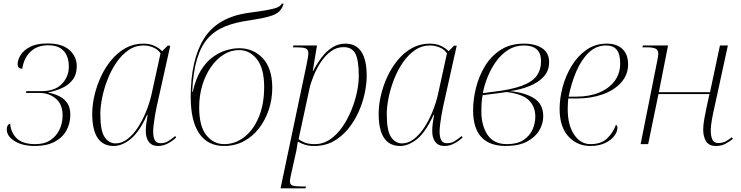

<svg xmlns="http://www.w3.org/2000/svg" viewBox="-20 -783 4026 1043"><path d="M170 10Q102 10 59.5 -16.5Q17 -43 17 -79Q17 -96 23.5 -103.5Q30 -111 35 -111Q40 -60 72.5 -30Q105 0 172 0Q221 0 253.5 -21.5Q286 -43 303 -78.5Q320 -114 320 -156Q320 -217 283 -247.5Q246 -278 196 -278H121L123 -288H207Q278 -288 316 -327Q354 -366 354 -422Q354 -453 343.5 -479Q333 -505 308.5 -521Q284 -537 241 -537Q182 -537 145.5 -502Q109 -467 101 -409Q89 -410 82.5 -415.5Q76 -421 76 -436Q76 -458 92 -484Q108 -510 143.5 -528.5Q179 -547 239 -547Q317 -547 357 -511.5Q397 -476 397 -423Q397 -379 375 -350Q353 -321 317.5 -305Q282 -289 242 -281V-280Q274 -274 301.5 -260.5Q329 -247 345.5 -223Q362 -199 362 -160Q362 -112 340.5 -73.5Q319 -35 276 -12.5Q233 10 170 10Z M598 10Q481 10 481 -165Q481 -212 493 -264Q505 -316 528 -366Q551 -416 585 -457Q619 -498 662.5 -522Q706 -546 759 -546Q792 -546 817.5 -534.5Q843 -523 861 -505L891 -535H905L831 -203Q827 -185 822.5 -159Q818 -133 815 -108Q812 -83 812 -68Q812 -38 821 -21.5Q830 -5 852 -5Q875 -5 892.5 -15.5Q910 -26 932 -44L937 -36Q917 -17 891.5 -3.5Q866 10 838 10Q805 10 788 -13Q771 -36 772 -75Q772 -90 775 -114Q778 -138 782 -159H779Q737 -66 690 -28Q643 10 598 10ZM608 -4Q641 -4 671.5 -27Q702 -50 727.5 -88.5Q753 -127 772 -173Q791 -219 802 -265L852 -493Q839 -514 813 -525Q787 -536 760 -536Q715 -536 678 -510.5Q641 -485 612.5 -443.5Q584 -402 564.5 -352Q545 -302 535 -252.5Q525 -203 525 -163Q525 -72 548.5 -38Q572 -4 608 -4Z M1197 10Q1109 10 1062.5 -57.5Q1016 -125 1016 -256Q1016 -459 1088.5 -574Q1161 -689 1328 -713Q1397 -722 1434.5 -729Q1472 -736 1488 -743.5Q1504 -751 1511 -763H1521Q1513 -737 1497 -721Q1481 -705 1443.5 -694Q1406 -683 1334 -672Q1259 -662 1203 -639.5Q1147 -617 1109.5 -575Q1072 -533 1050.5 -462.5Q1029 -392 1024 -284H1027Q1043 -355 1071.5 -401Q1100 -447 1136 -473Q1172 -499 1209 -510Q1246 -521 1279 -521Q1357 -521 1408 -466Q1459 -411 1459 -306Q1459 -243 1440 -186.5Q1421 -130 1386.5 -85.5Q1352 -41 1304 -15.5Q1256 10 1197 10ZM1198 0Q1257 0 1306.5 -38Q1356 -76 1385.5 -146Q1415 -216 1415 -310Q1415 -412 1375.5 -461.5Q1336 -511 1279 -511Q1234 -511 1195 -486.5Q1156 -462 1126 -419Q1096 -376 1079 -320Q1062 -264 1062 -200Q1062 -97 1101 -48.5Q1140 0 1198 0Z M1645 -430Q1649 -452 1652 -467.5Q1655 -483 1655 -492Q1655 -515 1639.5 -520.5Q1624 -526 1590 -526H1571L1574 -536H1702L1679 -397H1681Q1701 -436 1726.5 -470Q1752 -504 1784.5 -525Q1817 -546 1856 -546Q1972 -546 1972 -370Q1972 -327 1961 -275.5Q1950 -224 1927.5 -174Q1905 -124 1870.5 -82Q1836 -40 1790.5 -15Q1745 10 1687 10Q1659 10 1637.5 3.5Q1616 -3 1598 -14Q1596 -4 1594.5 7Q1593 18 1590 35L1561 165Q1559 175 1557 185Q1555 195 1555 202Q1555 221 1570.5 225.5Q1586 230 1622 230H1642L1639 240H1504ZM1690 0Q1735 0 1772 -25Q1809 -50 1838 -91Q1867 -132 1887.5 -181.5Q1908 -231 1918.5 -280Q1929 -329 1929 -370Q1929 -456 1910.5 -491.5Q1892 -527 1846 -527Q1809 -527 1778 -504.5Q1747 -482 1723.5 -446.5Q1700 -411 1684 -372Q1668 -333 1661 -301L1602 -27Q1611 -19 1633 -9.5Q1655 0 1690 0Z M2154 10Q2037 10 2037 -165Q2037 -212 2049 -264Q2061 -316 2084 -366Q2107 -416 2141 -457Q2175 -498 2218.5 -522Q2262 -546 2315 -546Q2348 -546 2373.5 -534.5Q2399 -523 2417 -505L2447 -535H2461L2387 -203Q2383 -185 2378.5 -159Q2374 -133 2371 -108Q2368 -83 2368 -68Q2368 -38 2377 -21.5Q2386 -5 2408 -5Q2431 -5 2448.5 -15.5Q2466 -26 2488 -44L2493 -36Q2473 -17 2447.5 -3.5Q2422 10 2394 10Q2361 10 2344 -13Q2327 -36 2328 -75Q2328 -90 2331 -114Q2334 -138 2338 -159H2335Q2293 -66 2246 -28Q2199 10 2154 10ZM2164 -4Q2197 -4 2227.5 -27Q2258 -50 2283.5 -88.5Q2309 -127 2328 -173Q2347 -219 2358 -265L2408 -493Q2395 -514 2369 -525Q2343 -536 2316 -536Q2271 -536 2234 -510.5Q2197 -485 2168.5 -443.5Q2140 -402 2120.5 -352Q2101 -302 2091 -252.5Q2081 -203 2081 -163Q2081 -72 2104.5 -38Q2128 -4 2164 -4Z M2728 10Q2550 10 2550 -184Q2550 -242 2565.5 -305Q2581 -368 2614 -423Q2647 -478 2699.5 -512Q2752 -546 2826 -546Q2887 -546 2925 -521Q2963 -496 2963 -445Q2963 -399 2934 -367Q2905 -335 2856.5 -315.5Q2808 -296 2750 -288Q2833 -280 2882 -248.5Q2931 -217 2931 -151Q2931 -111 2909 -74Q2887 -37 2842 -13.5Q2797 10 2728 10ZM2648 -283Q2756 -295 2814.5 -317Q2873 -339 2896 -372Q2919 -405 2919 -450Q2919 -495 2895 -515.5Q2871 -536 2826 -536Q2779 -536 2741.5 -512.5Q2704 -489 2676 -450.5Q2648 -412 2629.5 -366.5Q2611 -321 2603 -277ZM2734 0Q2790 0 2824 -22.5Q2858 -45 2873 -79.5Q2888 -114 2888 -149Q2888 -203 2854 -237.5Q2820 -272 2733 -283Q2708 -280 2670 -274.5Q2632 -269 2602 -266Q2598 -249 2596.5 -228Q2595 -207 2595 -176Q2595 -101 2628.5 -50.5Q2662 0 2734 0Z M3186 10Q3116 10 3068 -41.5Q3020 -93 3020 -192Q3020 -249 3036.5 -310.5Q3053 -372 3085.5 -425.5Q3118 -479 3166 -512.5Q3214 -546 3276 -546Q3331 -546 3361.5 -516.5Q3392 -487 3392 -434Q3392 -377 3354.5 -335Q3317 -293 3254 -270.5Q3191 -248 3113 -248H3067Q3066 -241 3065 -222Q3064 -203 3064 -191Q3064 -103 3099 -51.5Q3134 0 3187 0Q3246 0 3278 -31Q3310 -62 3326 -105Q3334 -101 3334 -89Q3334 -67 3316.5 -44Q3299 -21 3266 -5.5Q3233 10 3186 10ZM3111 -258Q3181 -258 3234.5 -280Q3288 -302 3318.5 -342.5Q3349 -383 3349 -438Q3349 -490 3330 -513Q3311 -536 3272 -536Q3219 -536 3179 -498Q3139 -460 3111.5 -397Q3084 -334 3069 -258Z M3870 10Q3831 10 3815.5 -15.5Q3800 -41 3800 -79Q3800 -102 3805 -132Q3810 -162 3817 -194L3834 -272H3557L3501 0H3460L3551 -456Q3553 -467 3554.5 -476Q3556 -485 3556 -491Q3556 -512 3541 -519Q3526 -526 3492 -526H3470L3472 -536H3609L3559 -282H3837L3891 -536H3934L3861 -200Q3854 -171 3847.5 -134.5Q3841 -98 3841 -75Q3841 -43 3850 -24.5Q3859 -6 3882 -6Q3904 -6 3920 -14Q3936 -22 3955 -37L3962 -29Q3942 -13 3920 -1.5Q3898 10 3870 10Z"/></svg>

Font: Noto Serif Display ExtraLight
Style: Italic
Weight: 200
Italic angle: -12°
Designer: Monotype Design Team
Foundry: Monotype Imaging Inc.
Version: Version 2.009